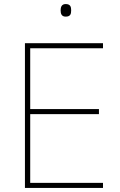

<svg xmlns="http://www.w3.org/2000/svg" viewBox="-20 -978 590 947"><path d="M304 -958C284 -958 279 -943 279 -927C279 -910 284 -896 304 -896C328 -896 331 -910 331 -927C331 -943 328 -958 304 -958ZM488 -51V-76H129V-415H468V-440H129V-740H488V-765H103V-51Z"/></svg>

Font: Noto Sans Tamil UI Thin
Style: Regular
Weight: 100
Designer: Jelle Bosma - Monotype Design Team
Foundry: Monotype Imaging Inc.
Version: Version 2.004